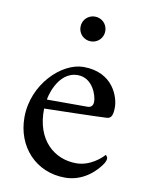

<svg xmlns="http://www.w3.org/2000/svg" viewBox="-75 -682 566 745"><g transform="rotate(10 208.0 -310.0)"><path d="M106.4 -242.2C118.2 -242.2 322.3 -247.1 352.5 -249C371.1 -250 376 -266.6 376 -294.9C376 -334 346.7 -427.7 229.5 -427.7C143.6 -427.7 37.1 -326.2 37.1 -195.3C37.1 -80.1 117.2 7.8 232.4 7.8C308.6 7.8 357.4 -46.9 375 -75.2C377.9 -80.1 380.9 -87.9 380.9 -92.8C380.9 -100.6 374 -106.4 373 -106.4C360.4 -91.8 319.3 -54.7 265.6 -54.7C179.7 -54.7 103.5 -117.2 106.4 -242.2ZM212.9 -392.6C272.5 -392.6 293.9 -324.2 293 -300.8C292 -283.2 282.2 -278.3 270.5 -278.3H111.3C109.4 -278.3 130.9 -392.6 212.9 -392.6ZM190.4 -579.1C190.4 -551.8 211.9 -530.3 239.3 -530.3C266.6 -530.3 288.1 -551.8 288.1 -579.1C288.1 -606.4 266.6 -627.9 239.3 -627.9C211.9 -627.9 190.4 -606.4 190.4 -579.1Z"/></g></svg>

Font: Crimson
Style: Roman
Weight: 400
Version: Version 0.2